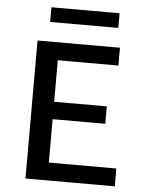

<svg xmlns="http://www.w3.org/2000/svg" viewBox="-56 -866 692 912"><g transform="rotate(5 289.5 -410.5)"><path d="M526 0H100V-658H493V-573H204V-85H526ZM134 -292V-375H455V-292ZM152 -751V-821H477V-751Z"/></g></svg>

Font: Ysabeau SC SemiBold
Style: Regular
Weight: 600
Designer: Christian Thalmann (Catharsis Fonts)
Version: Version 2.001;gftools[0.9.30]; featfreeze: smcp